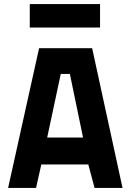

<svg xmlns="http://www.w3.org/2000/svg" viewBox="-20 -928 645 948"><path d="M20 0H158L184 -116H416L447 0H585L435 -690H173ZM280 -563H325L390 -249H213ZM127 -792H474V-908H127Z"/></svg>

Font: TitilliumText22L
Style: 999 wt
Weight: 900
Designer: Campivisivi
Foundry: Campivisivi
Version: 1.000